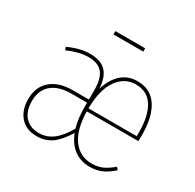

<svg xmlns="http://www.w3.org/2000/svg" viewBox="-155 -875 1070 1054"><g transform="rotate(30 379.5 -348.0)"><path d="M698 -246H371Q374 -129 418.5 -70Q463 -11 536 -11Q576 -11 605.5 -24.5Q635 -38 667 -66L680 -51Q646 -20 612.5 -5Q579 10 536 10Q479 10 437.5 -20.5Q396 -51 373 -110Q333 -45 293 -17.5Q253 10 200 10Q134 10 96.5 -32Q59 -74 59 -144Q59 -222 109.5 -265Q160 -308 247 -308H349V-370Q349 -440 321.5 -474.5Q294 -509 230 -509Q175 -509 101 -477L94 -495Q168 -529 230 -529Q299 -529 332 -494Q365 -459 369 -389Q391 -458 432 -493.5Q473 -529 531 -529Q614 -529 656.5 -464.5Q699 -400 699 -284Q699 -257 698 -246ZM677 -292Q677 -394 641 -451.5Q605 -509 532 -509Q461 -509 417 -447Q373 -385 371 -265H677ZM365 -132Q349 -188 349 -255V-288H248Q170 -288 126 -251Q82 -214 82 -144Q82 -82 114 -46.5Q146 -11 201 -11Q251 -11 289.5 -40Q328 -69 365 -132ZM476 -685H287V-706H476Z"/></g></svg>

Font: Fira Sans Condensed Thin
Style: Regular
Weight: 250
Width: 3
Designer: Carrois Corporate & Edenspiekermann AG
Foundry: Carrois Corporate GbR & Edenspiekermann AG
Version: Version 4.203